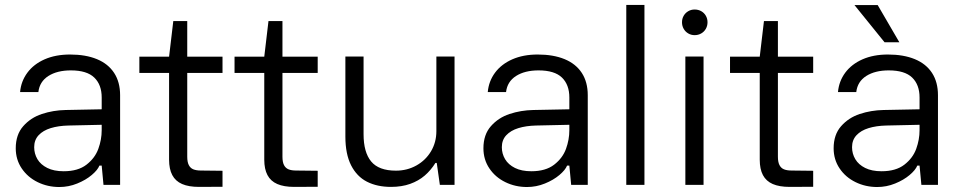

<svg xmlns="http://www.w3.org/2000/svg" viewBox="-20 -750 3899 779"><path d="M43.9 -148.4Q43.9 -203.6 74.2 -238Q104.5 -272.5 150.1 -287.6Q195.8 -302.7 246.1 -303.7L392.6 -306.6V-354.5Q392.6 -406.2 362.5 -435.3Q332.5 -464.4 267.6 -464.4Q211.9 -464.4 176.3 -441.7Q140.6 -418.9 135.7 -376.5H61.5Q65.4 -420.4 91.1 -455.1Q116.7 -489.7 161.1 -509.3Q205.6 -528.8 264.2 -528.8Q327.6 -528.8 373.3 -510Q418.9 -491.2 443.1 -454.1Q467.3 -417 467.3 -363.8V0H399.9L392.6 -78.1H383.3Q376.5 -60.5 352.3 -40Q328.1 -19.5 293.2 -5.4Q258.3 8.8 220.7 8.8Q173.3 8.8 132.8 -11Q92.3 -30.8 68.1 -66.7Q43.9 -102.5 43.9 -148.4ZM392.6 -221.7V-243.7L257.3 -240.7Q216.8 -239.7 185.8 -230.2Q154.8 -220.7 136.7 -201.4Q118.7 -182.1 118.7 -152.8Q118.7 -126.5 131.8 -104.2Q145 -82 171.9 -68.6Q198.7 -55.2 238.3 -55.2Q296.4 -55.2 330.8 -81.8Q365.2 -108.4 378.9 -146Q392.6 -183.6 392.6 -221.7Z M666 -102.1V-520L683.1 -664.6H739.7V-114.3Q739.7 -92.3 746.1 -80.1Q752.4 -67.9 764.4 -63Q776.4 -58.1 795.4 -58.1L882.8 -57.1V7.8L787.6 8.3Q745.6 8.3 718.8 -3.4Q691.9 -15.1 679 -39.6Q666 -64 666 -102.1ZM545.4 -520H882.8V-454.1H545.4Z M1052.2 -102.1V-520L1069.3 -664.6H1126V-114.3Q1126 -92.3 1132.3 -80.1Q1138.7 -67.9 1150.6 -63Q1162.6 -58.1 1181.6 -58.1L1269 -57.1V7.8L1173.8 8.3Q1131.8 8.3 1105 -3.4Q1078.1 -15.1 1065.2 -39.6Q1052.2 -64 1052.2 -102.1ZM931.6 -520H1269V-454.1H931.6Z M1752 -88.9 1750.5 -217.8V-520.5H1824.2V0H1764.6ZM1586.4 -57.6Q1631.8 -57.6 1669.4 -78.6Q1707 -99.6 1728.8 -136.2Q1750.5 -172.9 1750.5 -217.8L1752 -88.9H1746.6Q1728.5 -59.6 1703.4 -37.8Q1678.2 -16.1 1644 -3.9Q1609.9 8.3 1566.4 8.3Q1510.3 8.3 1469 -12.7Q1427.7 -33.7 1404.5 -79.3Q1381.3 -125 1381.3 -195.8V-520.5H1455.1V-205.6Q1455.1 -132.3 1485.8 -95Q1516.6 -57.6 1586.4 -57.6Z M1941.4 -148.4Q1941.4 -203.6 1971.7 -238Q2002 -272.5 2047.6 -287.6Q2093.3 -302.7 2143.6 -303.7L2290 -306.6V-354.5Q2290 -406.2 2260 -435.3Q2230 -464.4 2165 -464.4Q2109.4 -464.4 2073.7 -441.7Q2038.1 -418.9 2033.2 -376.5H1959Q1962.9 -420.4 1988.5 -455.1Q2014.2 -489.7 2058.6 -509.3Q2103 -528.8 2161.6 -528.8Q2225.1 -528.8 2270.8 -510Q2316.4 -491.2 2340.6 -454.1Q2364.7 -417 2364.7 -363.8V0H2297.4L2290 -78.1H2280.8Q2273.9 -60.5 2249.8 -40Q2225.6 -19.5 2190.7 -5.4Q2155.8 8.8 2118.2 8.8Q2070.8 8.8 2030.3 -11Q1989.7 -30.8 1965.6 -66.7Q1941.4 -102.5 1941.4 -148.4ZM2290 -221.7V-243.7L2154.8 -240.7Q2114.3 -239.7 2083.3 -230.2Q2052.2 -220.7 2034.2 -201.4Q2016.1 -182.1 2016.1 -152.8Q2016.1 -126.5 2029.3 -104.2Q2042.5 -82 2069.3 -68.6Q2096.2 -55.2 2135.7 -55.2Q2193.8 -55.2 2228.3 -81.8Q2262.7 -108.4 2276.4 -146Q2290 -183.6 2290 -221.7Z M2594.7 -730V0H2521V-730Z M2834.5 -520.5V0H2760.7V-520.5ZM2747.1 -659.7Q2747.1 -674.3 2753.9 -686Q2760.7 -697.8 2772.5 -704.6Q2784.2 -711.4 2798.3 -711.4Q2813.1 -711.4 2825 -704.7Q2837 -697.9 2843.8 -686.1Q2850.6 -674.3 2850.6 -659.7Q2850.6 -645 2843.8 -633.1Q2836.9 -621.1 2825 -614.3Q2813.1 -607.4 2798.3 -607.4Q2784.2 -607.4 2772.5 -614.3Q2760.7 -621.1 2753.9 -633.1Q2747.1 -645 2747.1 -659.7Z M3062.5 -102.1V-520L3079.6 -664.6H3136.2V-114.3Q3136.2 -92.3 3142.6 -80.1Q3148.9 -67.9 3160.9 -63Q3172.9 -58.1 3191.9 -58.1L3279.3 -57.1V7.8L3184.1 8.3Q3142.1 8.3 3115.2 -3.4Q3088.4 -15.1 3075.4 -39.6Q3062.5 -64 3062.5 -102.1ZM2941.9 -520H3279.3V-454.1H2941.9Z M3362.3 -148.4Q3362.3 -203.6 3392.6 -238Q3422.9 -272.5 3468.5 -287.6Q3514.2 -302.7 3564.5 -303.7L3710.9 -306.6V-354.5Q3710.9 -406.2 3680.9 -435.3Q3650.9 -464.4 3585.9 -464.4Q3530.3 -464.4 3494.6 -441.7Q3459 -418.9 3454.1 -376.5H3379.9Q3383.8 -420.4 3409.4 -455.1Q3435.1 -489.7 3479.5 -509.3Q3523.9 -528.8 3582.5 -528.8Q3646 -528.8 3691.7 -510Q3737.3 -491.2 3761.5 -454.1Q3785.6 -417 3785.6 -363.8V0H3718.3L3710.9 -78.1H3701.7Q3694.8 -60.5 3670.7 -40Q3646.5 -19.5 3611.6 -5.4Q3576.7 8.8 3539.1 8.8Q3491.7 8.8 3451.2 -11Q3410.6 -30.8 3386.5 -66.7Q3362.3 -102.5 3362.3 -148.4ZM3710.9 -221.7V-243.7L3575.7 -240.7Q3535.2 -239.7 3504.2 -230.2Q3473.1 -220.7 3455.1 -201.4Q3437 -182.1 3437 -152.8Q3437 -126.5 3450.2 -104.2Q3463.4 -82 3490.2 -68.6Q3517.1 -55.2 3556.6 -55.2Q3614.7 -55.2 3649.2 -81.8Q3683.6 -108.4 3697.3 -146Q3710.9 -183.6 3710.9 -221.7ZM3446.8 -729.5H3541L3628.9 -578.6H3568.8Z"/></svg>

Font: Wand UI Pro
Style: Regular
Weight: 400
Designer: Andreas Faust
Version: Version 1.003;FEAKit 1.0